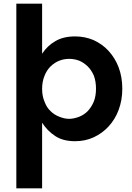

<svg xmlns="http://www.w3.org/2000/svg" viewBox="-20 -760 718 1044"><path d="M209 -467.8Q237.3 -511.2 280.8 -536.1Q324.2 -562 388.2 -562Q441.9 -562 488.8 -542Q536.6 -520 569.8 -483.9Q606 -444.3 625 -394Q645 -340.8 645 -277.8Q645 -215.3 625 -162.1Q606 -110.8 569.8 -71.8Q535.6 -34.7 488.8 -13.2Q443.4 7.8 388.2 7.8Q322.8 7.8 280.8 -20Q236.8 -48.8 209 -92.8V264.2H68.8V-740.2H209ZM222.2 -207Q233.9 -175.3 254.9 -155.8Q274.9 -135.7 303.2 -125Q331.1 -113.8 356 -113.8Q380.4 -113.8 410.2 -125Q437 -135.7 457 -155.8Q477.5 -177.7 490.2 -208Q502 -238.3 502 -277.8Q502 -317.4 490.2 -349.1Q477.1 -378.9 457 -398.9Q433.6 -420.9 410.2 -430.2Q384.3 -439.9 356 -439.9Q327.6 -439.9 303.2 -430.2Q278.3 -420.9 254.9 -398.9Q233.9 -377.9 222.2 -348.1Q209 -316.4 209 -276.9Q209 -237.3 222.2 -207Z"/></svg>

Font: PoppinsZ SemiBold
Style: Regular
Weight: 600
Designer: Ninad Kale (Devanagari), Jonny Pinhorn (Latin)
Foundry: Indian Type Foundry
Version: Version 3.002;FEAKit 1.0